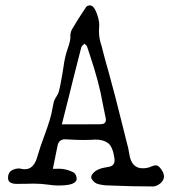

<svg xmlns="http://www.w3.org/2000/svg" viewBox="-20 -669 626 702"><path d="M540 12.7Q462.4 12.7 384.8 9.3Q352.5 9.3 333 2Q325.7 -1.5 319.6 -8.5Q313.5 -15.6 313.5 -21Q313.5 -28.3 321.3 -36.6Q336.4 -52.7 367.2 -57.1Q371.6 -57.6 375.5 -58.6Q398.9 -61.5 398.9 -83L398.4 -90.8Q392.1 -132.8 375 -145.8Q357.9 -158.7 328.6 -158.7Q320.3 -158.7 311.5 -157.7L284.2 -157.2Q261.7 -157.2 238.8 -158.7Q228.5 -159.7 218.3 -159.7Q196.3 -159.7 190.9 -138.7Q184.6 -109.9 178.7 -78.6L173.3 -51.8H186L195.3 -52.2Q222.7 -52.2 250 -38.1Q260.3 -29.8 260.3 -13.7Q260.3 -7.8 252.9 -2Q238.8 9.3 194.3 9.3Q176.3 9.3 157.7 6.3Q130.4 2.4 102.1 2.4Q89.8 2.4 78.1 2.9L39.1 3.4Q9.3 2.4 9.3 -18.6Q9.3 -33.7 18.1 -42.5Q23.4 -47.9 38.1 -51.8Q43.9 -53.2 47.4 -53.2L53.2 -52.7Q63 -50.3 71.3 -50.3Q104.5 -50.3 117.2 -98.6Q128.4 -136.7 142.6 -173.8Q167 -239.7 171.4 -270.5Q173.8 -284.2 176.8 -297.4Q180.2 -307.1 188.5 -319.8Q189.5 -322.3 191.4 -324.7Q196.3 -330.6 206.5 -390.1L211.9 -422.4Q216.3 -459 227.5 -491.2Q237.3 -519 237.3 -531.2V-539.6Q237.3 -553.2 246.6 -567.4Q264.2 -597.7 294.4 -642.6Q299.8 -649.4 308.6 -649.4Q327.6 -649.4 340.3 -598.6Q342.8 -587.4 342.8 -577.6Q342.8 -571.8 342.3 -566.2Q341.8 -560.5 341.8 -555.2Q341.8 -527.3 352.1 -499L356.4 -481.4Q366.2 -442.9 377.4 -404.8Q398.9 -328.1 431.6 -195.8L443.4 -148.4Q449.7 -127.4 452.6 -106.4Q460.4 -53.7 501.5 -53.7Q520 -53.7 533.7 -60.5Q542.5 -64.5 550.3 -64.5Q557.6 -64.5 565.4 -55.2Q579.6 -38.1 579.6 -23.9Q579.6 -15.6 574 -7.3Q568.4 1 558.8 6.6Q549.3 12.2 540 12.7ZM278.3 -214.4 349.1 -214.8Q367.2 -215.8 367.2 -231Q367.2 -235.4 365.7 -240.7Q359.9 -266.6 355 -293.5Q342.8 -365.7 308.6 -467.8L298.3 -499Q296.4 -502.9 292.5 -505.9L288.6 -509.3Q287.1 -507.3 284.7 -505.4Q279.3 -501 277.3 -496.6Q240.2 -351.6 232.4 -318.4L206.1 -214.4Z"/></svg>

Font: X Typewriter
Style: Regular
Weight: 400
Monospace: yes
Designer: GGBot
Version: 0.50